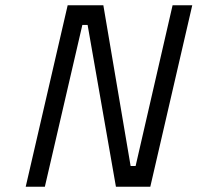

<svg xmlns="http://www.w3.org/2000/svg" viewBox="-20 -712 753 732"><path d="M151 0 294 -617H314L422 0H553L713 -692H638L497 -79H478L374 -692H238L78 0Z"/></svg>

Font: RazerF5
Style: Italic
Weight: 400
Foundry: Razer Inc.
Version: Version 2